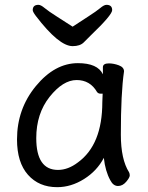

<svg xmlns="http://www.w3.org/2000/svg" viewBox="-20 -755 615 799"><path d="M221.2 -47.9Q263.2 -47.9 304.2 -79.1Q405.8 -152.8 405.8 -330.1L407.2 -365.2H397.9Q389.2 -365.2 383.8 -372.1Q355 -421.9 298.8 -421.9Q242.2 -421.9 186.5 -352.1Q130.9 -282.2 130.9 -180.2Q130.9 -47.9 221.2 -47.9ZM217.8 23.9Q142.1 23.9 96.4 -27.6Q50.8 -79.1 50.8 -174.8Q50.8 -301.8 129.4 -397Q208 -492.2 304.2 -492.2Q386.2 -492.2 408.2 -445.8V-475.1Q408.2 -491.2 433.1 -491.2Q453.1 -491.2 474.6 -483.2Q496.1 -475.1 496.1 -458Q482.9 -368.2 482.9 -194.8Q482.9 -91.8 517.1 -38.1Q520 -32.2 520 -24.9Q520 -16.1 505.1 1.5Q490.2 19 471.2 19Q451.2 19 439 -4.9Q418 -43 412.1 -98.1Q383.8 -43.9 329.8 -10Q275.9 23.9 217.8 23.9ZM282.2 -563Q225.1 -563 128.9 -689Q116.2 -706.1 116.2 -712.9Q116.2 -734.9 140.1 -734.9Q149.9 -734.9 166 -721.4Q182.1 -708 216.1 -686.5Q250 -665 282.2 -644Q314 -665 347.4 -686.5Q380.9 -708 397 -721.4Q413.1 -734.9 422.9 -734.9Q446.8 -734.9 446.8 -712.9Q446.8 -692.9 357.9 -607.9Q344.2 -594.2 328.6 -578.6Q313 -563 282.2 -563Z"/></svg>

Font: LXGW WenKai Screen
Style: Regular
Weight: 400
Designer: LXGW / Fontworks Inc.
Foundry: LXGW / Fontworks Inc.
Version: Version 1.510;January 18,2025